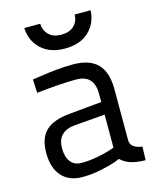

<svg xmlns="http://www.w3.org/2000/svg" viewBox="-112 -810 727 897"><g transform="rotate(-15 251.5 -361.5)"><path d="M425 -347V-101Q426 -62 482 -55L480 10Q398 10 361 -28L336 -18Q311 -9 265 0.5Q219 10 176 10Q111 10 75.5 -30Q40 -70 40 -142Q40 -214 77 -249Q114 -284 193 -291Q193 -291 350 -306V-347Q350 -438 263 -438Q190 -438 72 -425L69 -490L101 -495Q197 -510 267 -510Q347 -510 386 -470.5Q425 -431 425 -347ZM188 -55Q263 -55 350 -85V-245L202 -233Q117 -225 117 -145Q117 -102 135.5 -78.5Q154 -55 188 -55ZM336 -733H413Q410 -670 367.5 -630.5Q325 -591 252.5 -591Q180 -591 137.5 -630.5Q95 -670 92 -733H169Q171 -699 192.5 -678.5Q214 -658 252.5 -658Q291 -658 313 -678.5Q335 -699 336 -733Z"/></g></svg>

Font: Titillium Web
Style: Regular
Weight: 400
Version: Version 1.001;PS 57.000;hotconv 1.0.70;makeotf.lib2.5.55311